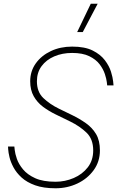

<svg xmlns="http://www.w3.org/2000/svg" viewBox="-20 -1000 629 1030"><path d="M424 -828H394L467 -980H504ZM278 10Q213 10 168.5 -6Q124 -22 96 -47.5Q68 -73 52.5 -102Q37 -131 31 -156.5Q25 -182 24 -198Q23 -214 23 -214H57Q57 -214 59 -195Q61 -176 70.5 -148Q80 -120 103.5 -91.5Q127 -63 169 -44Q211 -25 278 -25Q329 -25 375.5 -45Q422 -65 451 -102.5Q480 -140 480 -193Q480 -254 444 -288.5Q408 -323 357 -348L279 -386Q242 -404 211 -427Q180 -450 161 -483.5Q142 -517 142 -564Q142 -618 172 -660Q202 -702 253 -726Q304 -750 367 -750Q435 -750 477 -729Q519 -708 542.5 -677Q566 -646 575.5 -615Q585 -584 587 -563Q589 -542 589 -542H555Q555 -542 553 -559.5Q551 -577 542.5 -603Q534 -629 514.5 -655Q495 -681 459 -698.5Q423 -716 367 -716Q314 -716 271 -697.5Q228 -679 203 -645Q178 -611 178 -564Q178 -507 212.5 -474Q247 -441 296 -417L368 -382Q407 -363 441 -339Q475 -315 495.5 -280.5Q516 -246 516 -193Q516 -133 482.5 -87Q449 -41 395 -15.5Q341 10 278 10Z"/></svg>

Font: Be Vietnam Pro Thin
Style: Italic
Weight: 100
Italic angle: -12°
Designer: Lam Bao, Tony Le, Vietanh Nguyen
Foundry: Yellow Type Foundry
Version: Version 1.002; ttfautohint (v1.8.3)